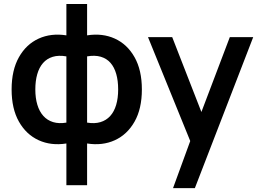

<svg xmlns="http://www.w3.org/2000/svg" viewBox="-20 -732 1332 992"><path d="M323 225V9.3Q244 21.8 179.8 -7.5Q115.5 -36.9 77.8 -103.5Q40 -170.1 40 -269.8Q40 -369.6 77.8 -436.5Q115.5 -503.3 179.8 -532.6Q244 -561.8 323 -549.3V-711.5H430V-549.3Q509 -561.8 573.2 -532.6Q637.5 -503.3 675.2 -436.5Q713 -369.6 713 -269.8Q713 -170.1 675.2 -103.5Q637.5 -36.9 573.2 -7.5Q509 21.8 430 9.3V225ZM323 -98.5V-440.7Q282.5 -447.7 252.3 -438.4Q222.1 -429.1 202.2 -406.2Q182.4 -383.4 172.5 -348.8Q162.5 -314.1 162.5 -269.8Q162.5 -225.6 172.9 -191Q183.2 -156.3 203.7 -133.4Q224.2 -110.4 254.2 -101.2Q284.2 -92 323 -98.5ZM430 -98.5Q468.8 -92 498.8 -101Q528.8 -110 549.3 -132.5Q569.8 -155.1 580.1 -189.9Q590.5 -224.8 590.5 -269.8Q590.5 -315.3 580.5 -350Q570.6 -384.7 550.8 -407.3Q530.9 -429.9 500.7 -438.8Q470.5 -447.7 430 -440.7Z M874 240 978.2 -45.3 980 38.7 744.7 -540H869.8L1036.8 -111.8H1004.8L1167.3 -540H1288.2L986.8 240Z"/></svg>

Font: Manrope ExtraLight
Style: Regular
Weight: 200
Designer: Mikhail Sharanda
Foundry: Mikhail Sharanda
Version: Version 4.505